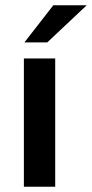

<svg xmlns="http://www.w3.org/2000/svg" viewBox="-20 -710 350 730"><path d="M72.8 -548.8 182.6 -689.9H309.6L159.7 -548.8ZM70.8 0V-487.8H189.9V0Z"/></svg>

Font: HK Grotesk Legacy
Style: Bold
Weight: 700
Designer: Alfredo Marco Pradil
Foundry: Hanken Design Co.
Version: Version 2.022;PS 002.022;hotconv 1.0.88;makeotf.lib2.5.64775